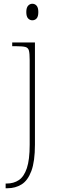

<svg xmlns="http://www.w3.org/2000/svg" viewBox="-20 -762 316 1022"><path d="M152 -654Q139 -654 129.5 -664Q120 -674 120 -698Q120 -721 129.5 -731.5Q139 -742 152 -742Q166 -742 175 -731.5Q184 -721 184 -698Q184 -674 175 -664Q166 -654 152 -654ZM10 240V215H15Q53 215 80.5 196.5Q108 178 123 133Q138 88 138 9V-442Q138 -477 134 -492.5Q130 -508 115 -512Q100 -516 67 -516H45V-536H166V8Q166 97 147 148Q128 199 95 219.5Q62 240 20 240Z"/></svg>

Font: Noto Serif Thin
Style: Regular
Weight: 100
Designer: Monotype Design Team
Foundry: Monotype Imaging Inc.
Version: Version 2.015